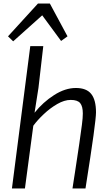

<svg xmlns="http://www.w3.org/2000/svg" viewBox="-20 -1058 625 1078"><path d="M47 0 150 -799H223L196 -565L174 -425Q221.5 -484.5 283.8 -524.2Q346 -564 406 -564Q465.5 -564 492.2 -530.5Q519 -497 519 -427Q519 -400 505 -298Q491 -196 460 0H387Q388 -6.5 392 -32.8Q396 -59 401.5 -94Q407 -129 412 -163.5Q417 -198 420.8 -222.2Q424.5 -246.5 425 -250Q435 -320 440 -358.2Q445 -396.5 445 -421Q445 -461 430.2 -479Q415.5 -497 377 -497Q341.5 -497 301.5 -474Q261.5 -451 225.8 -417.2Q190 -383.5 167 -352L120 0ZM54 -826 25 -854 193 -1038H260L359 -854L323 -828L217 -972Z"/></svg>

Font: Merriweather Sans Light
Style: Italic
Weight: 300
Italic angle: -7.5°
Designer: Eben Sorkin
Foundry: Eben Sorkin
Version: Version 2.001; ttfautohint (v1.8.3)